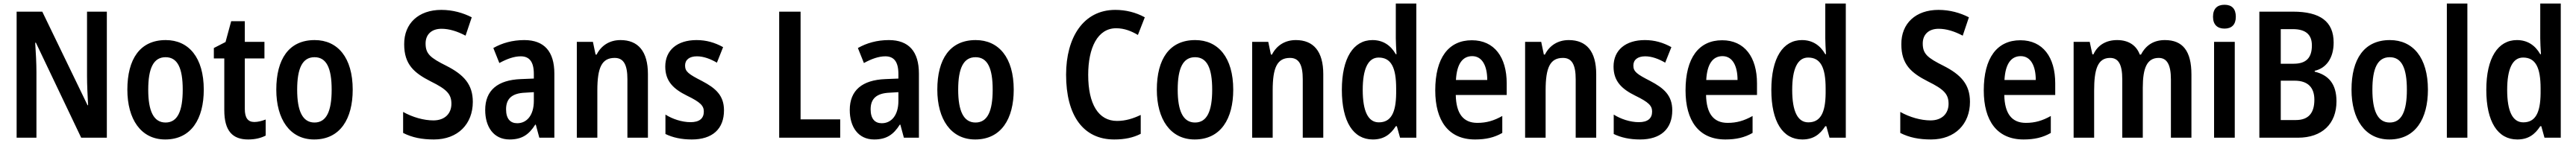

<svg xmlns="http://www.w3.org/2000/svg" viewBox="-20 -780 14562 810"><path d="M584 0V-714H472V-348C472 -302 475 -240 478 -184H475L219 -714H74V0H186V-371C186 -419 183 -479 179 -538H183L439 0Z M1132 -272C1132 -454 1047 -553 917 -553C771 -553 700 -445 700 -272C700 -106 776 10 914 10C1062 10 1132 -108 1132 -272ZM818 -272C818 -394 848 -456 916 -456C984 -456 1013 -394 1013 -272C1013 -151 984 -86 916 -86C848 -86 818 -152 818 -272Z M1418 -89C1381 -89 1364 -113 1364 -163V-449H1475V-543H1364V-660H1287L1255 -542L1189 -508V-449H1248V-156C1248 -38 1295 10 1383 10C1422 10 1455 2 1482 -12V-103C1461 -95 1438 -89 1418 -89Z M1974 -272C1974 -454 1889 -553 1759 -553C1613 -553 1542 -445 1542 -272C1542 -106 1618 10 1756 10C1904 10 1974 -108 1974 -272ZM1660 -272C1660 -394 1690 -456 1758 -456C1826 -456 1855 -394 1855 -272C1855 -151 1826 -86 1758 -86C1690 -86 1660 -152 1660 -272Z M2653 -203C2653 -302 2602 -357 2504 -407C2412 -453 2386 -475 2386 -534C2386 -582 2417 -617 2476 -617C2519 -617 2565 -603 2612 -578L2647 -682C2598 -707 2540 -724 2475 -724C2347 -724 2264 -648 2265 -529C2265 -415 2321 -367 2415 -319C2506 -274 2532 -247 2532 -192C2532 -138 2496 -98 2430 -98C2376 -98 2312 -116 2259 -146V-27C2310 -1 2365 10 2433 10C2569 10 2653 -78 2653 -203Z M2944 -553C2877 -553 2818 -536 2769 -508L2803 -423C2847 -447 2887 -461 2924 -461C2973 -461 2998 -430 2998 -361V-335L2925 -332C2793 -327 2723 -268 2723 -157C2723 -62 2770 10 2861 10C2930 10 2970 -17 3006 -74H3009L3029 0H3114V-363C3114 -488 3057 -553 2944 -553ZM2949 -255 2998 -258V-208C2998 -128 2959 -82 2904 -82C2865 -82 2841 -107 2841 -161C2841 -220 2873 -252 2949 -255Z M3488 -553C3428 -553 3380 -524 3353 -471H3347L3332 -543H3241V0H3357V-268C3357 -397 3382 -452 3455 -452C3507 -452 3527 -411 3527 -331V0H3643V-360C3643 -490 3587 -553 3488 -553Z M4073 -155C4073 -240 4025 -281 3949 -321C3873 -360 3853 -374 3853 -409C3853 -441 3877 -461 3920 -461C3958 -461 3997 -446 4033 -425L4068 -513C4021 -539 3973 -553 3918 -553C3810 -553 3741 -497 3741 -403C3741 -320 3787 -276 3864 -238C3940 -201 3959 -181 3959 -148C3959 -109 3934 -88 3884 -88C3835 -88 3781 -106 3742 -131V-21C3783 -1 3832 10 3891 10C4007 10 4073 -49 4073 -155Z M4385 0H4730V-104H4506V-714H4385Z M5005 -553C4938 -553 4879 -536 4830 -508L4864 -423C4908 -447 4948 -461 4985 -461C5034 -461 5059 -430 5059 -361V-335L4986 -332C4854 -327 4784 -268 4784 -157C4784 -62 4831 10 4922 10C4991 10 5031 -17 5067 -74H5070L5090 0H5175V-363C5175 -488 5118 -553 5005 -553ZM5010 -255 5059 -258V-208C5059 -128 5020 -82 4965 -82C4926 -82 4902 -107 4902 -161C4902 -220 4934 -252 5010 -255Z M5711 -272C5711 -454 5626 -553 5496 -553C5350 -553 5279 -445 5279 -272C5279 -106 5355 10 5493 10C5641 10 5711 -108 5711 -272ZM5397 -272C5397 -394 5427 -456 5495 -456C5563 -456 5592 -394 5592 -272C5592 -151 5563 -86 5495 -86C5427 -86 5397 -152 5397 -272Z M6290 -620C6336 -620 6376 -604 6413 -582L6452 -682C6401 -710 6344 -724 6285 -724C6105 -724 6007 -568 6007 -357C6007 -127 6103 10 6279 10C6338 10 6386 0 6429 -22V-129C6387 -109 6344 -95 6295 -95C6190 -95 6132 -190 6132 -356C6132 -509 6185 -620 6290 -620Z M6952 -272C6952 -454 6867 -553 6737 -553C6591 -553 6520 -445 6520 -272C6520 -106 6596 10 6734 10C6882 10 6952 -108 6952 -272ZM6638 -272C6638 -394 6668 -456 6736 -456C6804 -456 6833 -394 6833 -272C6833 -151 6804 -86 6736 -86C6668 -86 6638 -152 6638 -272Z M7306 -553C7246 -553 7198 -524 7171 -471H7165L7150 -543H7059V0H7175V-268C7175 -397 7200 -452 7273 -452C7325 -452 7345 -411 7345 -331V0H7461V-360C7461 -490 7405 -553 7306 -553Z M7741 10C7802 10 7840 -17 7871 -65H7877L7895 0H7987V-760H7871V-563C7871 -539 7873 -506 7875 -473H7871C7842 -524 7798 -553 7739 -553C7632 -553 7566 -452 7566 -271C7566 -90 7631 10 7741 10ZM7775 -87C7715 -87 7684 -149 7684 -271C7684 -389 7714 -454 7774 -454C7845 -454 7873 -397 7873 -279V-252C7872 -140 7843 -87 7775 -87Z M8301 -552C8169 -552 8094 -452 8094 -268C8094 -96 8169 10 8319 10C8380 10 8428 -1 8473 -27V-123C8425 -96 8383 -84 8332 -84C8252 -84 8212 -137 8210 -242H8498V-308C8498 -456 8428 -552 8301 -552ZM8303 -462C8360 -462 8388 -406 8388 -327H8211C8216 -419 8249 -462 8303 -462Z M8849 -553C8789 -553 8741 -524 8714 -471H8708L8693 -543H8602V0H8718V-268C8718 -397 8743 -452 8816 -452C8868 -452 8888 -411 8888 -331V0H9004V-360C9004 -490 8948 -553 8849 -553Z M9434 -155C9434 -240 9386 -281 9310 -321C9234 -360 9214 -374 9214 -409C9214 -441 9238 -461 9281 -461C9319 -461 9358 -446 9394 -425L9429 -513C9382 -539 9334 -553 9279 -553C9171 -553 9102 -497 9102 -403C9102 -320 9148 -276 9225 -238C9301 -201 9320 -181 9320 -148C9320 -109 9295 -88 9245 -88C9196 -88 9142 -106 9103 -131V-21C9144 -1 9193 10 9252 10C9368 10 9434 -49 9434 -155Z M9716 -552C9584 -552 9509 -452 9509 -268C9509 -96 9584 10 9734 10C9795 10 9843 -1 9888 -27V-123C9840 -96 9798 -84 9747 -84C9667 -84 9627 -137 9625 -242H9913V-308C9913 -456 9843 -552 9716 -552ZM9718 -462C9775 -462 9803 -406 9803 -327H9626C9631 -419 9664 -462 9718 -462Z M10169 10C10230 10 10268 -17 10299 -65H10305L10323 0H10415V-760H10299V-563C10299 -539 10301 -506 10303 -473H10299C10270 -524 10226 -553 10167 -553C10060 -553 9994 -452 9994 -271C9994 -90 10059 10 10169 10ZM10203 -87C10143 -87 10112 -149 10112 -271C10112 -389 10142 -454 10202 -454C10273 -454 10301 -397 10301 -279V-252C10300 -140 10271 -87 10203 -87Z M11117 -203C11117 -302 11066 -357 10968 -407C10876 -453 10850 -475 10850 -534C10850 -582 10881 -617 10940 -617C10983 -617 11029 -603 11076 -578L11111 -682C11062 -707 11004 -724 10939 -724C10811 -724 10728 -648 10729 -529C10729 -415 10785 -367 10879 -319C10970 -274 10996 -247 10996 -192C10996 -138 10960 -98 10894 -98C10840 -98 10776 -116 10723 -146V-27C10774 -1 10829 10 10897 10C11033 10 11117 -78 11117 -203Z M11402 -552C11270 -552 11195 -452 11195 -268C11195 -96 11270 10 11420 10C11481 10 11529 -1 11574 -27V-123C11526 -96 11484 -84 11433 -84C11353 -84 11313 -137 11311 -242H11599V-308C11599 -456 11529 -552 11402 -552ZM11404 -462C11461 -462 11489 -406 11489 -327H11312C11317 -419 11350 -462 11404 -462Z M12219 -553C12157 -553 12112 -525 12084 -471H12077C12059 -520 12017 -553 11949 -553C11887 -553 11839 -525 11815 -472H11809L11794 -543H11703V0H11819V-267C11819 -385 11838 -452 11909 -452C11956 -452 11978 -416 11978 -331V0H12094V-283C12094 -395 12118 -452 12184 -452C12230 -452 12253 -415 12253 -330V0H12369V-358C12369 -491 12320 -553 12219 -553Z M12556 -753C12515 -753 12491 -731 12491 -685C12491 -640 12516 -618 12556 -618C12596 -618 12620 -640 12620 -685C12620 -731 12597 -753 12556 -753ZM12614 -543H12497V0H12614Z M12943 -714H12753V0H12971C13108 0 13189 -79 13189 -206C13189 -305 13144 -355 13066 -374V-379C13132 -394 13173 -452 13173 -539C13173 -658 13097 -714 12943 -714ZM12947 -419H12874V-615H12942C13015 -615 13050 -584 13050 -523C13050 -455 13020 -419 12947 -419ZM12874 -323H12952C13029 -323 13064 -283 13064 -215C13064 -141 13032 -100 12959 -100H12874Z M13706 -272C13706 -454 13621 -553 13491 -553C13345 -553 13274 -445 13274 -272C13274 -106 13350 10 13488 10C13636 10 13706 -108 13706 -272ZM13392 -272C13392 -394 13422 -456 13490 -456C13558 -456 13587 -394 13587 -272C13587 -151 13558 -86 13490 -86C13422 -86 13392 -152 13392 -272Z M13929 0V-760H13813V0Z M14211 10C14272 10 14310 -17 14341 -65H14347L14365 0H14457V-760H14341V-563C14341 -539 14343 -506 14345 -473H14341C14312 -524 14268 -553 14209 -553C14102 -553 14036 -452 14036 -271C14036 -90 14101 10 14211 10ZM14245 -87C14185 -87 14154 -149 14154 -271C14154 -389 14184 -454 14244 -454C14315 -454 14343 -397 14343 -279V-252C14342 -140 14313 -87 14245 -87Z"/></svg>

Font: Noto Sans Lao Condensed SemiBold
Style: Regular
Weight: 600
Width: 3
Designer: Monotype Design Team
Foundry: Monotype Imaging Inc.
Version: Version 2.003